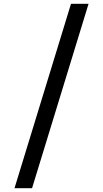

<svg xmlns="http://www.w3.org/2000/svg" viewBox="-20 -843 540 1006"><path d="M56 143 352 -823H444L148 143Z"/></svg>

Font: Iosevka SS18 Medium
Style: Regular
Weight: 500
Monospace: yes
Designer: Belleve Invis
Foundry: Belleve Invis
Version: Version 25.1.1; ttfautohint (v1.8.4)